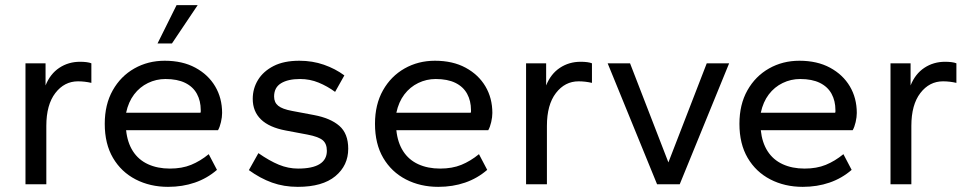

<svg xmlns="http://www.w3.org/2000/svg" viewBox="-20 -716 3769 746"><path d="M79 0V-470H157V-384Q175 -429 210.5 -452.5Q246 -476 291 -476Q305 -476 316.5 -474.5Q328 -473 335 -470V-394Q322 -397 309 -398.5Q296 -400 283 -400Q230 -400 195 -354.5Q160 -309 160 -227V0Z M633 10Q563 10 507 -19Q451 -48 419 -102.5Q387 -157 387 -235Q387 -310 418 -365Q449 -420 502 -450Q555 -480 620 -480Q689 -480 739 -453Q789 -426 816 -380.5Q843 -335 843 -277Q843 -261 838.5 -241.5Q834 -222 827 -210H470Q475 -162 496.5 -128.5Q518 -95 555 -78Q592 -61 640 -61Q687 -61 722.5 -75.5Q758 -90 791 -117L823 -56Q785 -23 737 -6.5Q689 10 633 10ZM470 -278H759Q760 -280 760 -282Q760 -284 760 -288Q760 -324 745 -351.5Q730 -379 699.5 -394Q669 -409 623 -409Q587 -409 555 -393.5Q523 -378 501 -349Q479 -320 470 -278ZM592 -547 666 -696H748L648 -547Z M1137 10Q1083 10 1037 -6.5Q991 -23 947 -55L984 -121Q1027 -91 1063.5 -76Q1100 -61 1138 -61Q1194 -61 1222 -78.5Q1250 -96 1250 -130Q1250 -158 1233.5 -171.5Q1217 -185 1175 -193L1090 -209Q1026 -221 994 -252Q962 -283 962 -332Q962 -372 982.5 -405.5Q1003 -439 1043 -459.5Q1083 -480 1143 -480Q1194 -480 1238.5 -464.5Q1283 -449 1318 -423L1282 -359Q1252 -381 1218 -395Q1184 -409 1146 -409Q1099 -409 1072 -392.5Q1045 -376 1045 -341Q1045 -318 1061 -305Q1077 -292 1115 -285L1200 -269Q1264 -257 1298.5 -227Q1333 -197 1333 -138Q1333 -73 1283 -31.5Q1233 10 1137 10Z M1683 10Q1613 10 1557 -19Q1501 -48 1469 -102.5Q1437 -157 1437 -235Q1437 -310 1468 -365Q1499 -420 1552 -450Q1605 -480 1670 -480Q1739 -480 1789 -453Q1839 -426 1866 -380.5Q1893 -335 1893 -277Q1893 -261 1888.5 -241.5Q1884 -222 1877 -210H1520Q1525 -162 1546.5 -128.5Q1568 -95 1605 -78Q1642 -61 1690 -61Q1737 -61 1772.5 -75.5Q1808 -90 1841 -117L1873 -56Q1835 -23 1787 -6.5Q1739 10 1683 10ZM1520 -278H1809Q1810 -280 1810 -282Q1810 -284 1810 -288Q1810 -324 1795 -351.5Q1780 -379 1749.5 -394Q1719 -409 1673 -409Q1637 -409 1605 -393.5Q1573 -378 1551 -349Q1529 -320 1520 -278Z M2024 0V-470H2102V-384Q2120 -429 2155.5 -452.5Q2191 -476 2236 -476Q2250 -476 2261.5 -474.5Q2273 -473 2280 -470V-394Q2267 -397 2254 -398.5Q2241 -400 2228 -400Q2175 -400 2140 -354.5Q2105 -309 2105 -227V0Z M2533 0 2341 -470H2428L2577 -85L2726 -470H2813L2621 0Z M3099 10Q3029 10 2973 -19Q2917 -48 2885 -102.5Q2853 -157 2853 -235Q2853 -310 2884 -365Q2915 -420 2968 -450Q3021 -480 3086 -480Q3155 -480 3205 -453Q3255 -426 3282 -380.5Q3309 -335 3309 -277Q3309 -261 3304.5 -241.5Q3300 -222 3293 -210H2936Q2941 -162 2962.5 -128.5Q2984 -95 3021 -78Q3058 -61 3106 -61Q3153 -61 3188.5 -75.5Q3224 -90 3257 -117L3289 -56Q3251 -23 3203 -6.5Q3155 10 3099 10ZM2936 -278H3225Q3226 -280 3226 -282Q3226 -284 3226 -288Q3226 -324 3211 -351.5Q3196 -379 3165.5 -394Q3135 -409 3089 -409Q3053 -409 3021 -393.5Q2989 -378 2967 -349Q2945 -320 2936 -278Z M3440 0V-470H3518V-384Q3536 -429 3571.5 -452.5Q3607 -476 3652 -476Q3666 -476 3677.5 -474.5Q3689 -473 3696 -470V-394Q3683 -397 3670 -398.5Q3657 -400 3644 -400Q3591 -400 3556 -354.5Q3521 -309 3521 -227V0Z"/></svg>

Font: Gantari
Style: Regular
Weight: 400
Designer: Anugrah Pasau
Foundry: Lafontype
Version: Version 1.000; ttfautohint (v1.8.3)